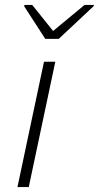

<svg xmlns="http://www.w3.org/2000/svg" viewBox="-20 -761 402 781"><path d="M51 0 159 -510H205L97 0ZM164 -603 78 -736 80 -741H111L196 -635L324 -741H362L361 -736L219 -603Z"/></svg>

Font: Saira SemiExpanded ExtraLight
Style: Italic
Weight: 250
Width: 6
Italic angle: -12°
Designer: Hector Gatti with collaboration of the Omnibus-Type team
Foundry: Omnibus-Type
Version: Version 1.101